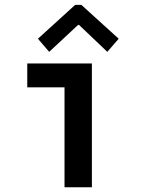

<svg xmlns="http://www.w3.org/2000/svg" viewBox="-20 -788 602 808"><path d="M251.5 0V-521H366.7V0ZM94.7 -420.4V-521H366.7V-420.4ZM187 -569.8 139.6 -625 296.4 -767.6H322.3L479.5 -625L431.6 -569.8L312.5 -683.1H308.6Z"/></svg>

Font: Reddit Mono SemiBold
Style: Regular
Weight: 600
Monospace: yes
Designer: Stephen Hutchings
Foundry: Reddit
Version: Version 1.014